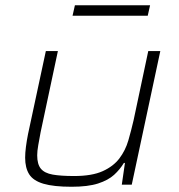

<svg xmlns="http://www.w3.org/2000/svg" viewBox="-20 -705 685 733"><path d="M253 8Q185 8 146 -3.5Q107 -15 91.5 -39.5Q76 -64 76 -103Q76 -121 79 -144.5Q82 -168 87 -193L155 -510H201L135 -200Q130 -173 126 -150.5Q122 -128 122 -112Q122 -78 136 -61Q150 -44 181 -38.5Q212 -33 263 -33Q331 -33 372 -51.5Q413 -70 436 -100.5Q459 -131 470 -169Q481 -207 490 -246L546 -510H592L483 0H445L457 -83H453Q438 -58 415.5 -37.5Q393 -17 354.5 -4.5Q316 8 253 8ZM257 -645 266 -685H553L544 -645Z"/></svg>

Font: Saira SemiExpanded ExtraLight
Style: Italic
Weight: 250
Width: 6
Italic angle: -12°
Designer: Hector Gatti with collaboration of the Omnibus-Type team
Foundry: Omnibus-Type
Version: Version 1.101